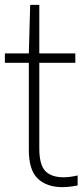

<svg xmlns="http://www.w3.org/2000/svg" viewBox="-20 -760 342 789"><path d="M236.5 9Q172 9 135.2 -26Q98.5 -61 98.5 -143.5V-502H0V-540.5H98.5L104 -740H141.5V-540.5H289.5V-502H141.5V-150Q141.5 -83 166.2 -57.2Q191 -31.5 241.5 -31.5Q267 -31.5 299 -39V2Q285 5 268.2 7Q251.5 9 236.5 9Z"/></svg>

Font: Encode Sans Condensed ExtraLight
Style: Regular
Weight: 200
Width: 3
Designer: Multiple Designers
Foundry: Impallari Type
Version: Version 3.000; ttfautohint (v1.8.3) -l 8 -r 50 -G 200 -x 14 